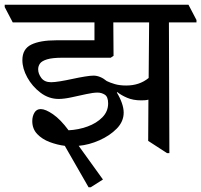

<svg xmlns="http://www.w3.org/2000/svg" viewBox="-48 -640 854 815"><path d="M337 155H328L227 -21Q195 -25 163 -37Q131 -49 110 -71Q89 -93 89 -126Q89 -146 98 -161.5Q107 -177 125 -177Q145 -177 177 -155Q209 -133 243 -87Q285 -89 323.5 -103Q362 -117 386.5 -142Q411 -167 411 -201Q411 -229 397 -238Q383 -247 366 -247Q348 -247 318 -240.5Q288 -234 256 -227Q224 -220 201 -220Q159 -220 124 -246.5Q89 -273 68 -311Q47 -349 47 -385Q47 -432 84.5 -450.5Q122 -469 191 -469H353V-545H6L-28 -610V-620H752L786 -555V-545H669L671 10H661L581 -42L582 -217Q575 -215 566.5 -214.5Q558 -214 551 -214Q517 -214 491.5 -225Q466 -236 450 -249L448 -247Q461 -226 469 -203.5Q477 -181 477 -162Q477 -124 447.5 -94Q418 -64 374 -44.5Q330 -25 286 -21L389 122ZM405 -296Q419 -289 439.5 -283Q460 -277 488 -277Q544 -277 583 -309L585 -545H433Q433 -509 433.5 -471Q434 -433 434 -403L422 -395H218Q174 -395 151.5 -388Q129 -381 121.5 -370Q114 -359 114 -346Q114 -327 127.5 -309Q141 -291 169 -291Q183 -291 207.5 -295Q232 -299 259.5 -305Q287 -311 311.5 -315Q336 -319 349 -319Q363 -319 377.5 -313Q392 -307 405 -296Z"/></svg>

Font: Tiro Devanagari Sanskrit
Style: Regular
Weight: 400
Designer: Devanagari: John Hudson & Fiona Ross. Latin: John Hudson.
Foundry: Tiro Typeworks Ltd.
Version: Version 1.52